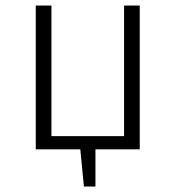

<svg xmlns="http://www.w3.org/2000/svg" viewBox="-20 -543 638 698"><path d="M167 -523V-48H431V-523H488V0H327V135H285L272 0H110V-523Z"/></svg>

Font: Jldddboxgfspflltxgxzjzlszac
Style: Regular
Weight: 300
Designer: Carrois Corporate & Edenspiekermann
Foundry: Carrois Corporate GbR & Edenspiekermann AG
Version: Version 2.001